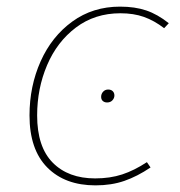

<svg xmlns="http://www.w3.org/2000/svg" viewBox="-20 -549 544 579"><path d="M489 -479 475 -464Q445 -487 414 -498Q383 -509 343 -509Q266 -509 209 -466Q152 -423 122 -352.5Q92 -282 92 -201Q92 -106 139 -58.5Q186 -11 267 -11Q312 -11 348.5 -23Q385 -35 423 -60L434 -44Q394 -17 355 -3.5Q316 10 268 10Q176 10 122.5 -44Q69 -98 69 -201Q69 -289 102.5 -364Q136 -439 198 -484Q260 -529 342 -529Q387 -529 421 -517.5Q455 -506 489 -479ZM285 -257Q285 -266 291 -272.5Q297 -279 306 -279Q315 -279 320 -274Q325 -269 325 -261Q325 -253 319 -246.5Q313 -240 303 -240Q295 -240 290 -244.5Q285 -249 285 -257Z"/></svg>

Font: Fira Sans Thin
Style: Italic
Weight: 250
Italic angle: -8°
Designer: Carrois Corporate & Edenspiekermann AG
Foundry: Carrois Corporate GbR & Edenspiekermann AG
Version: Version 4.203